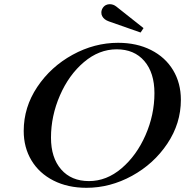

<svg xmlns="http://www.w3.org/2000/svg" viewBox="-20 -887 882 915"><path d="M93 -263Q93 -376 157.5 -472.5Q222 -569 326 -626Q430 -683 543 -683Q632 -683 700 -648.5Q768 -614 805 -552.5Q842 -491 842 -411Q842 -299 777.5 -202.5Q713 -106 609 -49Q505 8 392 8Q303 8 235 -26.5Q167 -61 130 -122.5Q93 -184 93 -263ZM716 -443Q716 -540 668 -596Q620 -652 536 -652Q452 -652 380 -591Q308 -530 265.5 -432Q223 -334 223 -231Q223 -135 271.5 -79.5Q320 -24 404 -24Q488 -24 559.5 -85Q631 -146 673.5 -243Q716 -340 716 -443ZM499 -785Q476 -793 467 -810Q463 -817 463 -827Q463 -838 469 -848Q475 -858 485 -863Q493 -867 503 -867Q520 -867 534 -856L664 -753L650 -732Z"/></svg>

Font: Ibarra Real Nova
Style: Italic
Weight: 400
Italic angle: -22°
Designer: Jose Maria Ribagorda & Octavio Pardo
Foundry: Octavio Pardo
Version: Version 1.014